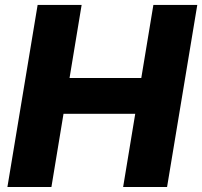

<svg xmlns="http://www.w3.org/2000/svg" viewBox="-20 -747 808 767"><path d="M9.6 0 130.3 -727.3H306.1L257.8 -435.4H544.4L592.7 -727.3H768.1L647.4 0H471.9L520.2 -292.3H233.7L185.4 0Z"/></svg>

Font: Inter UI Extra Bold
Style: Italic
Weight: 800
Italic angle: 9.39999°
Designer: Rasmus Andersson
Foundry: rsms
Version: 3.2;8d6f07862